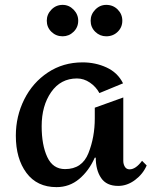

<svg xmlns="http://www.w3.org/2000/svg" viewBox="-20 -756 627 788"><path d="M485 -414 388 -374Q374 -400 349 -417Q324 -434 296 -434Q229 -434 190 -378Q151 -322 151 -238Q151 -161 174 -111.5Q197 -62 247 -62Q317 -62 343 -127.5Q369 -193 369 -270V-314L486 -356V-96Q486 -82 492.5 -71.5Q499 -61 512 -61Q537 -61 563 -96L582 -77Q567 -42 534.5 -17.5Q502 7 465 7Q417 7 395 -25.5Q373 -58 373 -109H369Q345 -55 305 -21.5Q265 12 212 12Q132 12 88.5 -46.5Q45 -105 45 -199Q45 -279 79.5 -348Q114 -417 176.5 -458.5Q239 -500 319 -500Q372 -500 417.5 -479Q463 -458 485 -414ZM301 -671Q301 -644 282 -625.5Q263 -607 237 -607Q210 -607 191 -625.5Q172 -644 172 -671Q172 -697 191 -716.5Q210 -736 237 -736Q263 -736 282 -716.5Q301 -697 301 -671ZM482 -671Q482 -644 463 -625.5Q444 -607 416 -607Q390 -607 371 -625.5Q352 -644 352 -671Q352 -697 371 -716.5Q390 -736 416 -736Q444 -736 463 -717Q482 -698 482 -671Z"/></svg>

Font: Amita
Style: Bold
Weight: 700
Designer: Eduardo Rodriguez Tunni, Modular Infotech, Brian J. Bonislawsky
Foundry: Eduardo Rodriguez Tunni, Modular Infotech, Brian J. Bonislawsky
Version: Version 1.003